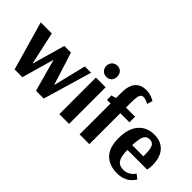

<svg xmlns="http://www.w3.org/2000/svg" viewBox="-41 -1302 1855 1855"><g transform="rotate(45 886.5 -374.5)"><path d="M149 0 6 -500H157L230 -167H233L328 -500H419L524 -167H527L608 -500H694L547 0H441L351 -326V-327H348L255 0Z M827 -575Q797 -575 774 -595Q751 -618 751 -652Q751 -685 774 -708Q795 -728 827 -728Q858 -728 878 -709Q900 -686 900 -652Q900 -617 878 -594Q856 -575 827 -575ZM760 0V-500H893V0Z M1037 0V-423H988V-483L1037 -497V-571Q1037 -760 1195 -760Q1220 -760 1248 -751.5Q1276 -743 1291 -734L1307 -726L1290 -669Q1247 -693 1219 -693Q1192 -693 1181 -667Q1170 -641 1170 -556V-500H1295V-423H1170V0Z M1562 11Q1451 11 1389.5 -50.5Q1328 -112 1328 -241Q1328 -371 1388 -440.5Q1448 -510 1550 -510Q1643 -510 1694.5 -451.5Q1746 -393 1746 -284Q1746 -266 1744 -250.5Q1742 -235 1740 -228L1738 -221H1469Q1470 -131 1495.5 -93.5Q1521 -56 1578 -56Q1612 -56 1641 -72.5Q1670 -89 1682 -106L1694 -122L1739 -87Q1737 -83 1733 -76.5Q1729 -70 1714 -53Q1699 -36 1680.5 -23Q1662 -10 1630 0.5Q1598 11 1562 11ZM1469 -286H1622V-309Q1622 -385 1606 -415.5Q1590 -446 1550 -446Q1509 -446 1491 -412Q1473 -378 1469 -286Z"/></g></svg>

Font: Arsenal
Style: Bold
Weight: 700
Designer: Andrij Shevchenko
Foundry: Stairsfor
Version: Version 2.001;PS 002.001;hotconv 1.0.88;makeotf.lib2.5.64775